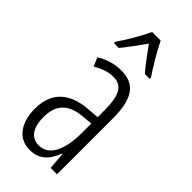

<svg xmlns="http://www.w3.org/2000/svg" viewBox="-246 -815 875 875"><g transform="rotate(45 191.0 -377.5)"><path d="M221 -765H166C146 -721 107 -655 79 -615V-606H110C134 -634 166 -681 193 -717C221 -679 251 -636 278 -606H309V-615C287 -646 243 -719 221 -765ZM191 -542C149 -542 107 -530 71 -507L89 -465C126 -487 158 -496 184 -496C241 -496 265 -459 265 -358V-315L205 -310C96 -301 35 -245 35 -140C35 -61 70 10 151 10C216 10 248 -31 268 -84H270L277 0H318V-360C318 -485 281 -542 191 -542ZM265 -274V-216C265 -106 233 -34 166 -34C118 -34 90 -70 90 -141C90 -220 129 -261 211 -269Z"/></g></svg>

Font: Noto Sans Display Condensed Light
Style: Regular
Weight: 300
Width: 3
Designer: Monotype Design Team
Foundry: Monotype Imaging Inc.
Version: Version 1.900